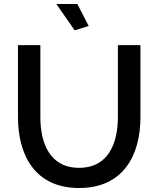

<svg xmlns="http://www.w3.org/2000/svg" viewBox="-20 -936 792 961"><path d="M262 -916 354 -784 424 -806 367 -916ZM376 5C595 5 683 -156 683 -350V-710H570V-350C570 -223 525 -96 376 -96C229 -96 182 -220 182 -350V-710H70V-350C70 -166 150 5 376 5Z"/></svg>

Font: FIGSv2-sans-serif SemiBold
Style: Regular
Weight: 600
Designer: Matt McInerney, Pablo Impallari, Rodrigo Fuenzalida,Mirko Velimirovic
Foundry: Matt McInerney, Pablo Impallari, Rodrigo Fuenzalida
Version: Version 4.021;hotconv 1.0.109;makeotfexe 2.5.65596